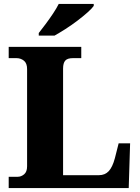

<svg xmlns="http://www.w3.org/2000/svg" viewBox="-20 -951 707 971"><path d="M24 0V-57H70Q87 -57 102 -69.5Q117 -82 117 -110V-602Q117 -631 101 -644Q85 -657 63 -657H24V-714H391V-657H349Q321 -657 310 -644.5Q299 -632 299 -604V-65H480Q511 -65 530 -85.5Q549 -106 561 -151L580 -226H638L631 0ZM176 -784Q191 -803 210.5 -829Q230 -855 248 -882Q266 -909 277 -931H454V-921Q445 -908 422.5 -888Q400 -868 371 -846Q342 -824 311.5 -804.5Q281 -785 256 -771H176Z"/></svg>

Font: Noto Serif ExtraBold
Style: Regular
Weight: 800
Designer: Monotype Design Team
Foundry: Monotype Imaging Inc.
Version: Version 2.014